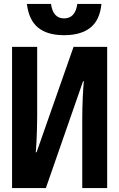

<svg xmlns="http://www.w3.org/2000/svg" viewBox="-20 -951 603 971"><path d="M41 0V-714H168V-364Q168 -335 167 -300Q166 -265 164.5 -232.5Q163 -200 161 -181H165L352 -714H522V0H396V-350Q396 -403 398.5 -457Q401 -511 404 -540H400L212 0ZM304 -773Q220 -773 173 -811Q126 -849 116 -931H238Q248 -858 304 -858Q361 -858 371 -931H493Q485 -849 437 -811Q389 -773 304 -773Z"/></svg>

Font: Noto Sans Mono SemiCondensed
Style: Bold
Weight: 700
Width: 4
Designer: Monotype Design Team
Foundry: Monotype Imaging Inc.
Version: Version 2.014